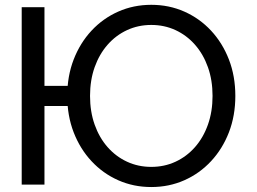

<svg xmlns="http://www.w3.org/2000/svg" viewBox="-20 -752 1046 782"><path d="M161.1 -402.3H284.7V-320.3H161.1ZM161.1 -239.3V0H68.4V-722.7H161.1ZM346.7 -361.3Q346.7 -297.4 365.5 -244.4Q384.3 -191.4 418.2 -152.8Q452.1 -114.3 497.6 -93.3Q543 -72.3 596.2 -72.3Q649.4 -72.3 694.8 -93.3Q740.2 -114.3 774.2 -152.8Q808.1 -191.4 826.9 -244.4Q845.7 -297.4 845.7 -361.3Q845.7 -425.3 826.9 -478.3Q808.1 -531.2 774.2 -569.8Q740.2 -608.4 694.8 -629.4Q649.4 -650.4 596.2 -650.4Q543 -650.4 497.6 -629.4Q452.1 -608.4 418.2 -569.8Q384.3 -531.2 365.5 -478.3Q346.7 -425.3 346.7 -361.3ZM253.9 -361.3Q253.9 -441.9 280 -509.5Q306.2 -577.1 352.8 -627.2Q399.4 -677.2 461.7 -704.8Q523.9 -732.4 596.2 -732.4Q668.5 -732.4 730.7 -704.8Q793 -677.2 839.6 -627.2Q886.2 -577.1 912.4 -509.5Q938.5 -441.9 938.5 -361.3Q938.5 -280.8 912.4 -213.1Q886.2 -145.5 839.6 -95.5Q793 -45.4 730.7 -17.8Q668.5 9.8 596.2 9.8Q523.9 9.8 461.7 -17.8Q399.4 -45.4 352.8 -95.5Q306.2 -145.5 280 -213.1Q253.9 -280.8 253.9 -361.3Z"/></svg>

Font: Giphurs SC
Style: Regular
Weight: 400
Version: Version 0.920